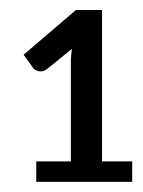

<svg xmlns="http://www.w3.org/2000/svg" viewBox="-20 -789 286 385"><path d="M27.3 -424.3ZM52.7 -465.3H122.1V-670.4L124 -690.9L74.2 -650.4Q69.8 -647 65.7 -646.2Q61.5 -645.5 57.9 -646.2Q54.2 -647 51 -648.7Q47.9 -650.4 46.4 -652.8L27.3 -679.2L132.3 -769H184.6V-465.3H245.1V-424.3H52.7Z"/></svg>

Font: Carlito
Style: Regular
Weight: 400
Designer: Lukasz Dziedzic
Foundry: tyPoland Lukasz Dziedzic
Version: Version 1.103; Beta1; all basic design good, some composites